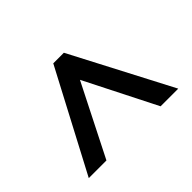

<svg xmlns="http://www.w3.org/2000/svg" viewBox="-125 -702 692 692"><g transform="rotate(45 221.5 -356.0)"><path d="M412 -128V-218L139 -356L412 -494V-584L29 -384V-330Z"/></g></svg>

Font: Noto Sans Myanmar UI ExtraCondensed Medium
Style: Regular
Weight: 500
Width: 2
Designer: Monotype Design Team
Foundry: Monotype Imaging Inc.
Version: Version 2.103